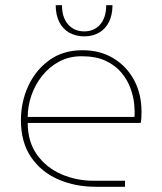

<svg xmlns="http://www.w3.org/2000/svg" viewBox="-20 -714 621 734"><path d="M346 0Q267 0 202 -28.5Q137 -57 98.5 -113.5Q60 -170 60 -255Q60 -324 88 -385Q116 -446 168.5 -484Q221 -522 295 -522Q363 -522 414 -491Q465 -460 493 -407Q521 -354 521 -287Q521 -276 520.5 -265.5Q520 -255 518 -244H86Q86 -172 121.5 -122.5Q157 -73 214.5 -48Q272 -23 338 -23H458V0ZM86 -267H494Q496 -287 493 -316.5Q490 -346 478.5 -377.5Q467 -409 444 -436.5Q421 -464 384 -481.5Q347 -499 292 -499Q244 -499 206 -478.5Q168 -458 141 -424Q114 -390 100 -349Q86 -308 86 -267ZM302 -575Q270 -575 245 -589Q220 -603 206.5 -630Q193 -657 193 -694H217Q217 -647 240.5 -620.5Q264 -594 302 -594Q340 -594 363 -620.5Q386 -647 386 -694H410Q410 -657 396.5 -630Q383 -603 358.5 -589Q334 -575 302 -575Z"/></svg>

Font: MuseoModerno Thin Thin
Style: Regular
Weight: 250
Version: Version 1.003